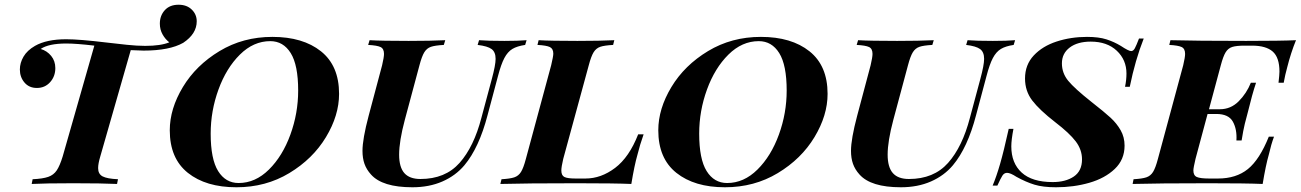

<svg xmlns="http://www.w3.org/2000/svg" viewBox="-20 -778 5501 812"><path d="M812 -688Q812 -635 755 -597Q697 -564 587 -564Q571 -564 533 -566L404 -116Q395 -86 395 -67Q395 -42 414 -32Q433 -22 479 -20L475 0Q411 -3 290 -3Q171 -3 114 0L118 -20Q161 -22 184 -30Q207 -38 220 -57.5Q233 -77 245 -116L379 -585Q303 -594 260 -594Q186 -594 152 -571Q179 -563 196.5 -541.5Q214 -520 214 -490Q214 -455 192 -430.5Q170 -406 136 -406Q103 -406 83.5 -429Q64 -452 64 -484Q64 -512 79.5 -538.5Q95 -565 128 -584Q177 -612 260 -612Q316 -612 432 -598Q474 -593 517 -588.5Q560 -584 594 -584Q660 -584 696 -599Q679 -612 667.5 -632.5Q656 -653 656 -678Q656 -712 677 -735Q698 -758 735 -758Q770 -758 791 -737.5Q812 -717 812 -688Z M698 -227Q698 -318 753.5 -410Q809 -502 908.5 -562Q1008 -622 1132 -622Q1261 -622 1337.5 -561Q1414 -500 1414 -381Q1414 -290 1358.5 -198Q1303 -106 1203.5 -46Q1104 14 980 14Q851 14 774.5 -47Q698 -108 698 -227ZM871 -213Q871 -105 902.5 -54.5Q934 -4 989 -4Q1060 -4 1117.5 -61Q1175 -118 1208 -208.5Q1241 -299 1241 -395Q1241 -503 1209.5 -553.5Q1178 -604 1123 -604Q1052 -604 994.5 -547Q937 -490 904 -399.5Q871 -309 871 -213Z M1944 -79Q1907 -35 1851 -10.5Q1795 14 1724 14Q1597 14 1549 -40Q1530 -61 1521.5 -85Q1513 -109 1513 -140Q1513 -190 1539 -288L1596 -502Q1604 -536 1604 -550Q1604 -572 1589.5 -579Q1575 -586 1537 -588L1543 -608Q1594 -605 1708 -605Q1802 -605 1863 -608L1857 -588Q1820 -586 1802.5 -580Q1785 -574 1774.5 -557Q1764 -540 1754 -502L1692 -271Q1668 -181 1668 -124Q1668 -71 1690 -46Q1712 -21 1758 -21Q1863 -21 1923.5 -89Q1984 -157 2016 -280L2060 -444Q2076 -503 2076 -529Q2076 -558 2059 -570.5Q2042 -583 2000 -588L2006 -608Q2043 -605 2113 -605Q2172 -605 2207 -608L2201 -588Q2167 -583 2147 -571Q2127 -559 2113 -532.5Q2099 -506 2086 -456L2042 -291Q2006 -153 1944 -79Z M2676 -124Q2663 -79 2650 0Q2582 -3 2420 -3Q2204 -3 2096 0L2101 -20Q2137 -22 2155 -28Q2173 -34 2183.5 -51Q2194 -68 2204 -106L2311 -502Q2320 -540 2320 -551Q2320 -572 2305.5 -579Q2291 -586 2253 -588L2258 -608Q2309 -605 2422 -605Q2517 -605 2578 -608L2573 -588Q2536 -586 2518.5 -580Q2501 -574 2490.5 -557Q2480 -540 2470 -502L2362 -106Q2354 -72 2354 -57Q2354 -36 2367 -29.5Q2380 -23 2414 -23H2456Q2522 -23 2581.5 -68Q2641 -113 2679 -210H2702Q2686 -165 2676 -124Z M2764 -227Q2764 -318 2819.5 -410Q2875 -502 2974.5 -562Q3074 -622 3198 -622Q3327 -622 3403.5 -561Q3480 -500 3480 -381Q3480 -290 3424.5 -198Q3369 -106 3269.5 -46Q3170 14 3046 14Q2917 14 2840.5 -47Q2764 -108 2764 -227ZM2937 -213Q2937 -105 2968.5 -54.5Q3000 -4 3055 -4Q3126 -4 3183.5 -61Q3241 -118 3274 -208.5Q3307 -299 3307 -395Q3307 -503 3275.5 -553.5Q3244 -604 3189 -604Q3118 -604 3060.5 -547Q3003 -490 2970 -399.5Q2937 -309 2937 -213Z M4010 -79Q3973 -35 3917 -10.5Q3861 14 3790 14Q3663 14 3615 -40Q3596 -61 3587.5 -85Q3579 -109 3579 -140Q3579 -190 3605 -288L3662 -502Q3670 -536 3670 -550Q3670 -572 3655.5 -579Q3641 -586 3603 -588L3609 -608Q3660 -605 3774 -605Q3868 -605 3929 -608L3923 -588Q3886 -586 3868.5 -580Q3851 -574 3840.5 -557Q3830 -540 3820 -502L3758 -271Q3734 -181 3734 -124Q3734 -71 3756 -46Q3778 -21 3824 -21Q3929 -21 3989.5 -89Q4050 -157 4082 -280L4126 -444Q4142 -503 4142 -529Q4142 -558 4125 -570.5Q4108 -583 4066 -588L4072 -608Q4109 -605 4179 -605Q4238 -605 4273 -608L4267 -588Q4233 -583 4213 -571Q4193 -559 4179 -532.5Q4165 -506 4152 -456L4108 -291Q4072 -153 4010 -79Z M4758 -411H4738Q4744 -440 4744 -467Q4744 -525 4703 -563.5Q4662 -602 4593 -602Q4537 -602 4504 -577Q4471 -552 4471 -510Q4471 -469 4497.5 -436.5Q4524 -404 4596 -347Q4651 -304 4677 -280Q4703 -256 4719.5 -227Q4736 -198 4736 -162Q4736 -103 4694.5 -63.5Q4653 -24 4587 -5Q4521 14 4446 14Q4391 14 4355 3Q4319 -8 4279 -30Q4253 -47 4239 -47Q4227 -47 4219.5 -35.5Q4212 -24 4198 7H4178Q4194 -31 4209.5 -84.5Q4225 -138 4246 -233H4266Q4257 -186 4257 -159Q4257 -88 4301 -48Q4345 -8 4432 -8Q4487 -8 4521.5 -31.5Q4556 -55 4556 -104Q4556 -145 4529.5 -180Q4503 -215 4443 -261Q4376 -313 4345.5 -353Q4315 -393 4315 -446Q4315 -504 4352 -543.5Q4389 -583 4449 -602.5Q4509 -622 4577 -622Q4627 -622 4659.5 -611.5Q4692 -601 4720 -584Q4753 -562 4764 -562Q4773 -562 4779.5 -574Q4786 -586 4797 -615H4817Q4781 -524 4758 -411Z M5461 -608Q5439 -554 5424 -494Q5415 -462 5409 -428H5387Q5391 -462 5391 -475Q5391 -535 5362.5 -560Q5334 -585 5275 -585H5244Q5209 -585 5191.5 -579.5Q5174 -574 5163.5 -557Q5153 -540 5143 -502L5093 -316H5139Q5185 -316 5218.5 -349.5Q5252 -383 5270 -428H5292Q5275 -377 5258 -306Q5251 -281 5244.5 -254.5Q5238 -228 5231 -184H5209Q5212 -231 5194 -263.5Q5176 -296 5124 -296H5087L5036 -106Q5027 -68 5027 -57Q5027 -36 5041.5 -29.5Q5056 -23 5094 -23H5131Q5208 -23 5257.5 -63Q5307 -103 5346 -200H5368Q5356 -168 5346 -124Q5333 -79 5320 0Q5252 -3 5091 -3Q4878 -3 4770 0L4774 -20Q4810 -22 4828 -28Q4846 -34 4856.5 -51Q4867 -68 4877 -106L4984 -502Q4992 -536 4992 -550Q4992 -572 4977.5 -579Q4963 -586 4925 -588L4930 -608Q5037 -605 5250 -605Q5397 -605 5461 -608Z"/></svg>

Font: Playfair Display SC
Style: Bold Italic
Weight: 700
Italic angle: -14°
Designer: Claus Eggers Sørensen
Foundry: Claus Eggers Sørensen
Version: Version 1.200; ttfautohint (v1.6)